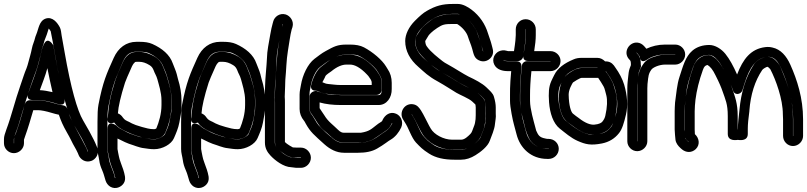

<svg xmlns="http://www.w3.org/2000/svg" viewBox="-21 -744 4073 969"><path d="M49 -21V-42C49 -43 51 -55 58 -73C70 -104 81 -140 92 -179C109 -238 143 -340 159 -381C168 -405 171 -419 179 -448C186 -471 188 -493 195 -511C202 -528 200 -533 208 -551C213 -562 217 -575 222 -591C223 -595 224 -598 225 -600C230 -594 233 -590 235 -586C244 -544 248 -517 256 -472C288 -291 318 -172 354 -111C375 -75 388 -52 392 -45C401 -27 415 0 423 19C423 19 423 23 422 21L418 11C413 -2 403 -18 391 -42C380 -64 338 -137 330 -161C321 -186 320 -208 299 -212C286 -214 271 -217 256 -222C223 -232 195 -238 170 -238H129C104 -238 102 -210 96 -189C86 -151 73 -110 60 -74C54 -58 50 -56 50 -42V-21ZM100 -21V-39C101 -41 103 -48 106 -57C121 -98 134 -144 147 -188H170C187 -188 211 -183 241 -174C253 -170 263 -168 276 -165C287 -133 296 -112 317 -75C334 -46 341 -29 347 -18C361 7 369 21 372 29L376 39C384 59 409 79 440 68C461 61 482 33 470 2L466 -8C462 -17 458 -28 452 -39C431 -79 432 -79 398 -137C369 -186 336 -302 305 -481C299 -516 295 -535 290 -565C288 -577 287 -595 281 -606C269 -629 244 -662 209 -650C176 -638 174 -598 162 -570C155 -554 155 -545 149 -530C140 -508 139 -489 131 -462C123 -436 121 -421 113 -400C99 -366 102 -370 81 -310C56 -240 36 -156 11 -90C4 -70 -1 -56 -1 -42V-21C-1 6 22 29 49 29C76 29 100 6 100 -21ZM145 -239H170C197 -239 231 -232 271 -219C271 -219 315 -202 303 -249C280 -339 263 -428 248 -515C248 -515 222 -563 201 -522C195 -510 190 -496 187 -480C171 -401 146 -341 121 -272C121 -272 106 -239 145 -239ZM180 -289C193 -326 208 -361 218 -400C226 -361 234 -321 244 -279C222 -284 201 -288 180 -289Z M523 -153C523 -153 510 -112 554 -125H556C556 -125 557 -125 557 -124C570 -104 588 -94 608 -84L623 -77C637 -70 655 -63 669 -59L682 -55C705 -46 728 -42 757 -42C782 -42 806 -56 814 -76C830 -113 844 -161 844 -214V-237C844 -264 841 -290 834 -313C828 -333 824 -348 821 -358C816 -375 808 -390 803 -405C795 -427 780 -446 760 -458C735 -473 709 -482 683 -482H668C632 -482 611 -456 599 -430C579 -385 567 -357 562 -342C535 -257 527 -211 523 -153ZM574 -172C576 -205 588 -258 610 -327C613 -336 625 -365 645 -409C652 -423 655 -425 661 -431C661 -431 664 -432 668 -432H683C698 -432 715 -427 734 -415C744 -409 750 -401 755 -388C760 -373 768 -363 773 -345C780 -318 794 -278 794 -237V-214C794 -169 781 -127 768 -96C766 -94 761 -92 757 -92C732 -92 716 -98 696 -103L683 -107C672 -110 657 -115 645 -121L630 -129C617 -135 608 -138 599 -151C593 -160 586 -167 574 -172ZM522 -93V8C522 15 523 21 525 29C531 54 532 70 542 96C554 126 554 127 561 154L560 155C558 154 558 148 557 145C552 121 532 84 529 59C527 40 521 24 521 8V-128C521 -165 523 -192 526 -206C540 -279 555 -332 571 -366C579 -383 587 -406 599 -432C616 -470 637 -483 668 -483H683C705 -483 720 -480 728 -477C770 -458 793 -435 803 -408C806 -400 810 -392 814 -382C821 -365 825 -348 830 -331C840 -297 845 -266 845 -237V-212C845 -168 840 -167 835 -133C831 -108 819 -86 811 -66C810 -64 805 -58 792 -51C779 -44 768 -41 757 -41C725 -41 705 -48 681 -54L666 -59C643 -66 625 -73 608 -83C592 -92 581 -95 565 -111C565 -111 522 -143 522 -93ZM572 -45C598 -32 621 -20 652 -11L666 -6C678 -2 694 3 707 4C723 6 736 9 757 9C799 9 844 -16 857 -47C867 -70 879 -97 884 -125C889 -158 895 -171 895 -212V-237C895 -271 889 -308 877 -346C875 -353 873 -361 871 -370C867 -386 856 -410 851 -424C836 -468 797 -500 748 -522C730 -530 709 -533 683 -533H668C616 -533 576 -503 553 -452C517 -372 498 -331 476 -216C472 -195 471 -167 471 -128V8C471 29 477 44 480 66C482 82 487 98 495 116C502 132 505 145 509 158L512 168C516 180 524 191 535 198C562 214 592 200 604 180C617 159 607 133 601 112C598 102 580 57 579 45C577 32 573 19 572 8Z M945 -153C945 -153 932 -112 976 -125H978C978 -125 979 -125 979 -124C992 -104 1010 -94 1030 -84L1045 -77C1059 -70 1077 -63 1091 -59L1104 -55C1127 -46 1150 -42 1179 -42C1204 -42 1228 -56 1236 -76C1252 -113 1266 -161 1266 -214V-237C1266 -264 1263 -290 1256 -313C1250 -333 1246 -348 1243 -358C1238 -375 1230 -390 1225 -405C1217 -427 1202 -446 1182 -458C1157 -473 1131 -482 1105 -482H1090C1054 -482 1033 -456 1021 -430C1001 -385 989 -357 984 -342C957 -257 949 -211 945 -153ZM996 -172C998 -205 1010 -258 1032 -327C1035 -336 1047 -365 1067 -409C1074 -423 1077 -425 1083 -431C1083 -431 1086 -432 1090 -432H1105C1120 -432 1137 -427 1156 -415C1166 -409 1172 -401 1177 -388C1182 -373 1190 -363 1195 -345C1202 -318 1216 -278 1216 -237V-214C1216 -169 1203 -127 1190 -96C1188 -94 1183 -92 1179 -92C1154 -92 1138 -98 1118 -103L1105 -107C1094 -110 1079 -115 1067 -121L1052 -129C1039 -135 1030 -138 1021 -151C1015 -160 1008 -167 996 -172ZM944 -93V8C944 15 945 21 947 29C953 54 954 70 964 96C976 126 976 127 983 154L982 155C980 154 980 148 979 145C974 121 954 84 951 59C949 40 943 24 943 8V-128C943 -165 945 -192 948 -206C962 -279 977 -332 993 -366C1001 -383 1009 -406 1021 -432C1038 -470 1059 -483 1090 -483H1105C1127 -483 1142 -480 1150 -477C1192 -458 1215 -435 1225 -408C1228 -400 1232 -392 1236 -382C1243 -365 1247 -348 1252 -331C1262 -297 1267 -266 1267 -237V-212C1267 -168 1262 -167 1257 -133C1253 -108 1241 -86 1233 -66C1232 -64 1227 -58 1214 -51C1201 -44 1190 -41 1179 -41C1147 -41 1127 -48 1103 -54L1088 -59C1065 -66 1047 -73 1030 -83C1014 -92 1003 -95 987 -111C987 -111 944 -143 944 -93ZM994 -45C1020 -32 1043 -20 1074 -11L1088 -6C1100 -2 1116 3 1129 4C1145 6 1158 9 1179 9C1221 9 1266 -16 1279 -47C1289 -70 1301 -97 1306 -125C1311 -158 1317 -171 1317 -212V-237C1317 -271 1311 -308 1299 -346C1297 -353 1295 -361 1293 -370C1289 -386 1278 -410 1273 -424C1258 -468 1219 -500 1170 -522C1152 -530 1131 -533 1105 -533H1090C1038 -533 998 -503 975 -452C939 -372 920 -331 898 -216C894 -195 893 -167 893 -128V8C893 29 899 44 902 66C904 82 909 98 917 116C924 132 927 145 931 158L934 168C938 180 946 191 957 198C984 214 1014 200 1026 180C1039 159 1029 133 1023 112C1020 102 1002 57 1001 45C999 32 995 19 994 8Z M1388 14C1391 16 1396 20 1397 21C1429 44 1436 51 1477 51H1497L1498 52L1497 53H1478L1453 50H1450C1443 50 1430 46 1410 32C1402 26 1394 19 1388 14ZM1407 -622 1403 -611C1398 -595 1394 -577 1391 -553C1385 -515 1379 -485 1377 -450C1375 -401 1368 -358 1368 -309L1366 -257C1366 -246 1367 -235 1367 -226V-25C1367 -16 1370 -6 1375 1C1370 -6 1366 -16 1366 -25V-226C1366 -235 1366 -244 1365 -254L1367 -314C1367 -325 1368 -343 1371 -371C1376 -422 1372 -455 1381 -498C1387 -527 1397 -587 1403 -612L1406 -623H1407ZM1548 52C1548 25 1525 1 1498 1H1477C1470 1 1465 0 1457 0C1456 0 1426 -17 1417 -27V-226C1417 -236 1417 -243 1416 -256L1418 -309C1419 -323 1418 -333 1419 -342C1424 -391 1424 -440 1432 -487C1437 -514 1444 -571 1451 -595L1455 -607C1464 -638 1443 -664 1421 -671C1390 -680 1364 -659 1358 -636L1355 -625C1351 -611 1347 -593 1343 -570C1336 -526 1327 -492 1326 -446C1325 -417 1317 -342 1317 -314L1315 -255C1315 -245 1316 -235 1316 -226V-25C1316 4 1328 24 1344 41C1366 65 1410 99 1449 100L1474 103H1477H1498C1525 103 1548 79 1548 52Z M1542 -258V-194C1542 -177 1550 -172 1556 -163C1573 -139 1588 -108 1609 -90C1623 -78 1638 -66 1650 -54C1668 -36 1690 -24 1715 -24H1802H1806C1830 -27 1849 -33 1864 -42C1890 -58 1904 -70 1929 -86C1941 -94 1949 -105 1955 -119C1956 -122 1958 -123 1959 -124V-123C1959 -123 1959 -122 1958 -121C1951 -106 1940 -91 1924 -81C1883 -56 1859 -23 1786 -23H1715C1691 -23 1671 -32 1651 -52L1649 -53C1610 -86 1586 -111 1578 -124C1570 -136 1560 -156 1551 -167C1544 -176 1541 -184 1541 -194V-267C1541 -285 1545 -295 1547 -309C1552 -342 1571 -389 1596 -407C1617 -422 1626 -431 1648 -443C1674 -458 1694 -465 1700 -466C1712 -468 1721 -469 1727 -469H1746C1769 -469 1784 -466 1793 -461C1830 -442 1873 -404 1884 -384C1894 -366 1906 -355 1906 -326V-294C1906 -281 1904 -264 1890 -264H1698C1691 -264 1685 -265 1679 -265C1645 -265 1616 -270 1590 -280C1590 -280 1576 -285 1575 -285C1557 -285 1542 -273 1542 -258ZM1698 -214H1890C1931 -214 1957 -252 1956 -295V-326C1956 -352 1949 -376 1935 -396C1932 -400 1930 -404 1927 -409C1907 -442 1861 -481 1816 -505C1797 -515 1773 -519 1746 -519H1727C1682 -519 1664 -509 1624 -487C1600 -474 1588 -463 1566 -447C1532 -421 1506 -365 1498 -316C1496 -301 1491 -286 1491 -267V-194C1491 -172 1499 -152 1513 -135C1515 -133 1518 -128 1522 -120C1546 -77 1564 -63 1616 -16C1644 9 1677 27 1715 27H1786C1824 27 1856 21 1882 6C1899 -4 1915 -14 1927 -23C1938 -31 1945 -36 1949 -38C1974 -52 1993 -77 2004 -101C2017 -132 2000 -161 1978 -170C1948 -183 1922 -164 1910 -139C1907 -133 1910 -134 1901 -128C1891 -122 1884 -117 1878 -112C1853 -93 1844 -81 1800 -74H1715C1706 -74 1697 -77 1685 -89C1660 -114 1635 -130 1616 -162C1608 -175 1599 -186 1592 -198V-227C1624 -218 1659 -214 1698 -214ZM1574 -286C1578 -286 1583 -285 1590 -281C1603 -275 1617 -271 1632 -270C1655 -268 1674 -265 1698 -265H1880C1895 -265 1905 -279 1905 -290V-326C1905 -339 1902 -353 1895 -364C1885 -380 1880 -389 1867 -403C1828 -444 1789 -468 1746 -468H1727C1690 -468 1654 -451 1619 -422C1616 -420 1610 -415 1602 -409C1576 -391 1557 -347 1550 -317C1549 -314 1541 -286 1574 -286ZM1606 -329C1610 -338 1617 -348 1621 -359C1624 -367 1646 -380 1651 -384C1680 -408 1706 -418 1727 -418H1746C1768 -418 1797 -404 1831 -368C1837 -362 1840 -358 1841 -356C1845 -349 1855 -340 1855 -326V-315H1698C1675 -315 1658 -318 1636 -320C1623 -321 1616 -325 1606 -329Z M2329 -655C2362 -629 2382 -599 2394 -561C2401 -538 2412 -507 2418 -484C2415 -486 2413 -499 2410 -510C2405 -531 2394 -557 2389 -573C2380 -603 2354 -636 2329 -655ZM2262 -674H2291C2291 -674 2295 -673 2302 -670C2297 -671 2294 -673 2290 -673H2262C2240 -673 2222 -671 2206 -666C2192 -662 2172 -655 2157 -644C2129 -623 2111 -608 2101 -593C2087 -571 2075 -560 2075 -540C2075 -519 2080 -498 2092 -481C2106 -461 2146 -422 2165 -409C2184 -396 2195 -386 2221 -372C2237 -364 2254 -353 2273 -341C2304 -321 2320 -314 2347 -300C2290 -326 2268 -346 2214 -376C2169 -401 2159 -414 2124 -444C2089 -474 2074 -504 2074 -537C2074 -552 2083 -576 2109 -604C2146 -643 2193 -673 2244 -673C2250 -673 2257 -674 2262 -674ZM2372 -17C2378 -22 2383 -26 2389 -32C2405 -48 2407 -61 2417 -85C2429 -114 2430 -146 2430 -185V-202C2430 -220 2428 -238 2414 -252L2399 -267C2393 -273 2386 -278 2379 -283C2396 -272 2422 -247 2424 -241C2430 -221 2431 -210 2431 -202V-170C2431 -153 2430 -141 2428 -122C2426 -101 2410 -68 2404 -51C2403 -47 2396 -37 2383 -26C2379 -23 2376 -20 2372 -17ZM2056 -168C2058 -168 2062 -159 2063 -157C2075 -141 2091 -102 2101 -85L2109 -71C2134 -27 2196 11 2261 11H2306C2316 11 2326 9 2336 5C2325 10 2314 12 2306 12H2272C2227 12 2193 3 2170 -11C2152 -23 2140 -32 2136 -36C2115 -58 2110 -60 2092 -99C2081 -123 2076 -135 2071 -143ZM2014 -140 2028 -117C2030 -115 2037 -100 2047 -78C2058 -54 2067 -37 2078 -25C2101 -1 2111 10 2144 31C2178 53 2221 62 2272 62H2306C2331 62 2355 54 2379 39C2405 23 2441 -5 2451 -34C2459 -56 2475 -91 2477 -118C2479 -140 2483 -149 2481 -171V-202C2481 -217 2478 -235 2472 -255C2467 -274 2451 -286 2434 -303C2412 -324 2377 -342 2343 -358C2319 -370 2270 -402 2244 -416C2228 -424 2217 -432 2213 -435C2193 -451 2152 -482 2133 -510C2128 -517 2126 -524 2125 -537C2127 -541 2133 -551 2142 -565C2145 -569 2157 -584 2186 -603C2212 -620 2222 -623 2262 -623H2286C2311 -608 2334 -582 2341 -558C2346 -541 2356 -520 2362 -498C2370 -468 2373 -451 2395 -440C2424 -425 2453 -442 2463 -463C2473 -484 2464 -501 2460 -519C2457 -533 2446 -562 2442 -575C2428 -622 2400 -664 2359 -695C2342 -708 2315 -724 2291 -724H2262C2213 -724 2178 -715 2133 -689C2115 -679 2096 -662 2073 -639C2042 -608 2024 -570 2024 -537C2024 -487 2048 -443 2091 -406C2104 -395 2119 -380 2132 -370C2152 -355 2159 -349 2190 -332C2229 -310 2249 -296 2282 -276C2298 -266 2347 -247 2363 -231L2378 -217C2378 -216 2380 -211 2380 -202V-185C2380 -154 2381 -129 2370 -104C2363 -88 2362 -77 2353 -68C2340 -55 2324 -39 2306 -39H2261C2218 -39 2170 -65 2153 -95L2145 -109C2134 -129 2117 -166 2104 -186C2095 -200 2085 -213 2068 -217C2021 -228 1990 -176 2014 -140Z M2632 -597H2633V-596V-567C2633 -542 2628 -508 2620 -466C2619 -459 2617 -436 2645 -436H2757H2758C2757 -436 2757 -435 2757 -435H2638C2625 -435 2614 -425 2613 -413C2607 -355 2604 -306 2604 -265V-235C2604 -222 2605 -208 2607 -194C2604 -212 2603 -226 2603 -235V-265C2603 -284 2604 -306 2605 -332L2611 -408C2612 -419 2606 -435 2586 -435H2543C2524 -435 2518 -440 2518 -440H2519C2528 -437 2535 -436 2543 -436H2594C2606 -436 2617 -446 2619 -457C2628 -513 2632 -548 2632 -567V-596ZM2749 7V8H2748H2741C2730 8 2716 5 2697 -2C2665 -14 2643 -44 2634 -78C2622 -125 2620 -124 2610 -176C2612 -168 2614 -161 2616 -153C2629 -102 2631 -83 2648 -48C2663 -16 2698 7 2741 7H2748ZM2632 -647C2604 -647 2582 -624 2582 -596V-567C2582 -556 2580 -530 2573 -486H2543C2541 -486 2539 -487 2535 -488C2522 -492 2508 -490 2497 -485C2476 -475 2459 -446 2474 -417C2487 -392 2516 -385 2543 -385H2559L2555 -336C2553 -308 2553 -285 2553 -265V-235C2553 -218 2556 -196 2561 -169C2571 -116 2574 -114 2586 -66C2603 2 2658 58 2741 58H2748C2776 58 2799 35 2799 7C2799 -21 2776 -43 2748 -43H2741C2741 -43 2737 -44 2731 -45C2699 -51 2695 -64 2685 -85C2685 -85 2683 -93 2680 -104C2673 -131 2654 -194 2654 -235V-265C2654 -298 2656 -337 2661 -385H2757C2785 -385 2808 -409 2808 -436C2808 -463 2785 -486 2757 -486H2675C2680 -517 2683 -544 2683 -567V-596C2683 -624 2660 -647 2632 -647Z M3006 -382C3007 -382 3036 -384 3037 -384L3044 -374C3063 -348 3074 -325 3081 -303C3095 -254 3098 -213 3090 -177C3081 -137 3070 -112 3063 -103C3048 -84 3031 -73 3008 -69C2981 -64 2961 -63 2954 -65C2906 -76 2868 -108 2835 -134C2804 -158 2784 -265 2806 -313C2825 -354 2833 -374 2891 -398C2898 -401 2906 -402 2914 -402H2994C2995 -401 2995 -402 2995 -401C2996 -394 3000 -386 3006 -382ZM2994 -452H2914C2900 -452 2886 -450 2873 -444C2827 -425 2793 -400 2776 -365C2771 -354 2765 -344 2761 -334C2748 -304 2747 -275 2750 -228C2754 -173 2771 -121 2804 -95C2831 -74 2860 -48 2894 -33C2935 -15 2960 -9 3017 -20C3052 -27 3081 -44 3103 -72C3119 -92 3128 -123 3138 -165C3149 -211 3145 -262 3129 -317C3120 -346 3105 -375 3084 -404L3077 -414C3066 -428 3052 -435 3033 -434C3023 -444 3010 -452 2994 -452ZM2996 -402C2995 -401 2994 -401 2994 -401H2914C2887 -401 2853 -378 2838 -365C2785 -320 2789 -176 2837 -133C2847 -124 2859 -117 2869 -109C2908 -79 2945 -61 2983 -65C3014 -68 3042 -78 3059 -100C3071 -116 3079 -132 3083 -149C3094 -198 3096 -239 3087 -275C3084 -285 3082 -294 3079 -304C3072 -331 3058 -352 3044 -373L3036 -383V-384C3036 -384 3035 -431 2996 -402ZM2998 -351C3007 -339 3017 -321 3025 -308C3031 -299 3035 -276 3039 -263C3045 -239 3044 -204 3034 -160C3032 -151 3028 -141 3019 -130C3015 -125 3004 -117 2979 -115C2960 -113 2933 -122 2899 -149C2890 -156 2881 -161 2870 -171C2861 -179 2850 -210 2849 -266C2849 -278 2852 -290 2858 -304C2864 -318 2870 -327 2871 -328C2873 -330 2906 -351 2914 -351H2994Z M3195 -31V-298C3195 -321 3198 -340 3200 -356L3202 -372C3203 -384 3207 -392 3211 -399C3214 -405 3215 -413 3213 -418V-422C3213 -439 3210 -456 3198 -470L3191 -478C3192 -482 3208 -458 3208 -458C3208 -458 3209 -418 3246 -444C3264 -457 3299 -469 3335 -469H3387V-468H3335C3324 -468 3315 -467 3306 -465C3271 -456 3243 -447 3225 -420C3214 -404 3206 -389 3203 -373L3200 -356C3196 -334 3196 -314 3196 -298V-31ZM3246 -31V-298C3246 -311 3247 -327 3250 -348L3253 -365C3254 -370 3257 -379 3266 -392C3274 -404 3307 -418 3335 -418H3387C3414 -418 3437 -442 3437 -469C3437 -496 3414 -519 3387 -519H3335C3300 -519 3269 -511 3241 -498C3240 -499 3238 -501 3237 -503L3230 -511C3221 -521 3209 -528 3196 -529C3155 -533 3122 -482 3153 -446C3159 -439 3163 -439 3163 -422V-415C3159 -406 3154 -392 3152 -379L3150 -362C3148 -344 3145 -321 3145 -298V-31C3145 -4 3168 19 3195 19C3222 19 3246 -4 3246 -31Z M3853 -457C3859 -457 3864 -457 3868 -456C3888 -452 3905 -436 3922 -397C3953 -329 3982 -239 3982 -142V-58L3981 -57V-58V-142C3981 -227 3964 -294 3936 -361C3922 -394 3917 -412 3907 -424C3893 -441 3879 -457 3853 -457ZM3438 -236C3436 -218 3435 -200 3435 -183V-90C3435 -70 3430 -50 3448 -34L3456 -27C3452 -27 3439 -44 3438 -45C3437 -58 3434 -76 3434 -90V-183C3434 -198 3436 -220 3438 -236ZM3840 -455C3817 -450 3795 -436 3784 -419C3742 -355 3719 -277 3711 -190C3707 -151 3703 -121 3703 -95C3703 -93 3702 -88 3702 -88V-158C3702 -223 3689 -254 3673 -301C3661 -336 3620 -430 3585 -453L3573 -461C3569 -464 3562 -466 3556 -466C3518 -466 3490 -441 3478 -406C3460 -355 3447 -305 3440 -257C3441 -264 3442 -272 3443 -280C3447 -317 3461 -356 3469 -382C3479 -417 3492 -439 3505 -450C3518 -461 3535 -467 3558 -467C3570 -467 3585 -459 3601 -440C3620 -418 3637 -384 3657 -339C3668 -313 3676 -297 3677 -293C3683 -259 3719 -266 3726 -289C3729 -298 3732 -307 3735 -318C3763 -410 3797 -447 3840 -455ZM3931 -142V-58C3931 -31 3953 -7 3981 -7C4009 -7 4032 -31 4032 -58V-142C4032 -249 4002 -341 3968 -417C3948 -462 3919 -495 3878 -504C3866 -507 3854 -508 3840 -506C3769 -497 3729 -447 3699 -368C3680 -411 3661 -446 3640 -472C3620 -497 3588 -517 3559 -517C3526 -517 3496 -508 3473 -488C3438 -458 3426 -410 3408 -355C3396 -319 3392 -270 3386 -227C3385 -210 3384 -196 3384 -183V-90C3384 -74 3387 -54 3388 -39C3390 -22 3401 -8 3413 3L3421 10C3431 18 3443 23 3456 23C3469 23 3482 17 3491 8C3514 -15 3507 -48 3486 -67C3486 -71 3485 -80 3485 -90V-183C3485 -202 3487 -221 3489 -241C3495 -288 3507 -337 3526 -390C3533 -410 3539 -414 3550 -416C3564 -407 3576 -393 3590 -364C3609 -327 3620 -300 3625 -285C3640 -241 3652 -221 3652 -158V-68C3652 -28 3700 -38 3703 -38C3706 -38 3753 -28 3753 -68V-95C3753 -117 3756 -146 3761 -183V-185C3767 -267 3789 -336 3826 -391C3829 -396 3847 -407 3853 -407C3854 -406 3859 -404 3867 -394C3895 -340 3930 -244 3930 -167C3930 -158 3931 -150 3931 -142Z"/></svg>

Font: AppleStorm
Style: CBo
Weight: 400
Foundry: Cannot Into Space Fonts
Version: Version 1.01